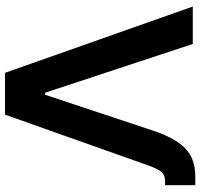

<svg xmlns="http://www.w3.org/2000/svg" viewBox="-36 -740 777 744"><g transform="rotate(90 352.0 -368.5)"><path d="M486.3 -572.3Q513.2 -655.3 553.5 -696.3Q593.8 -737.3 664.6 -737.3H698.2V-620.1H683.6Q657.2 -620.1 645.3 -604.2Q633.3 -588.4 622.1 -556.6L424.8 0H262.7L5.9 -727.5H150.9L339.8 -155.3H347.7Z"/></g></svg>

Font: Inter Display Semi Bold
Style: Regular
Weight: 600
Designer: Rasmus Andersson
Foundry: rsms
Version: Version 4.000;git-37864ae